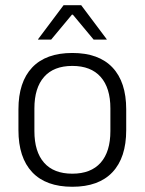

<svg xmlns="http://www.w3.org/2000/svg" viewBox="-20 -702 553 734"><path d="M256.5 12Q155.5 12 103 -43.8Q50.5 -99.5 50.5 -204.5V-284Q50.5 -388.5 103 -444Q155.5 -499.5 256.5 -499.5Q357.5 -499.5 410 -444Q462.5 -388.5 462.5 -284V-204.5Q462.5 -99.5 410 -43.8Q357.5 12 256.5 12ZM256.5 -38Q327.5 -38 364.8 -80Q402 -122 402 -201V-287.5Q402 -366 364.8 -408Q327.5 -450 256.5 -450Q185.5 -450 148.5 -408Q111.5 -366 111.5 -287.5V-201Q111.5 -122 148.5 -80Q185.5 -38 256.5 -38ZM223 -682H290.5L388 -552V-550.5H338L258.5 -646H255L175.5 -550.5H125.5V-552Z"/></svg>

Font: Anek Tamil Light
Style: Regular
Weight: 300
Designer: Aadarsh Rajan (Tamil), Yesha Goshar (Latin)
Foundry: Ek Type
Version: Version 1.003